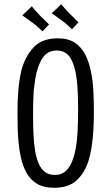

<svg xmlns="http://www.w3.org/2000/svg" viewBox="-20 -887 529 912"><path d="M237 5Q189 5 157.5 -13Q126 -31 107 -64.5Q88 -98 78 -144Q72 -174 68.5 -207.5Q65 -241 64 -279Q63 -317 63 -357Q63 -382 64 -407Q65 -432 67 -456.5Q69 -481 72.5 -504.5Q76 -528 81 -550Q98 -617 138.5 -661Q179 -705 255 -705Q304 -705 335 -684.5Q366 -664 384.5 -628.5Q403 -593 412 -547Q421 -504 423.5 -454.5Q426 -405 426 -355Q426 -311 423.5 -269.5Q421 -228 415.5 -191Q410 -154 400 -122Q381 -64 343 -29.5Q305 5 237 5ZM240 -56Q269 -56 288 -71Q307 -86 319.5 -113.5Q332 -141 339 -178Q346 -216 348.5 -262Q351 -308 351 -360Q351 -404 349.5 -443Q348 -482 344 -514Q336 -576 314.5 -611.5Q293 -647 249 -647Q205 -647 181.5 -610.5Q158 -574 148 -515Q145 -497 142.5 -476.5Q140 -456 139 -434.5Q138 -413 137.5 -390.5Q137 -368 137 -345Q137 -294 139 -249.5Q141 -205 147 -169Q153 -134 164.5 -108.5Q176 -83 194.5 -69.5Q213 -56 240 -56ZM322 -748Q322 -748 314.5 -755Q307 -762 296.5 -771.5Q286 -781 276 -788Q266 -795 254.5 -803.5Q243 -812 234.5 -818Q226 -824 226 -824L271 -867Q271 -867 277.5 -859Q284 -851 294 -840Q304 -829 314 -819Q325 -809 333.5 -800Q342 -791 347.5 -786Q353 -781 353 -781ZM182 -738Q182 -738 174.5 -745Q167 -752 156.5 -761.5Q146 -771 136 -778Q126 -785 114.5 -793.5Q103 -802 94.5 -808Q86 -814 86 -814L131 -857Q131 -857 137.5 -849Q144 -841 154 -830Q164 -819 174 -809Q185 -799 193.5 -790Q202 -781 207.5 -776Q213 -771 213 -771Z"/></svg>

Font: Truculenta
Style: Regular
Weight: 400
Designer: Ivan Castro, Eva Sanz & Omnibus-Type Team
Foundry: Omnibus-Type
Version: Version 1.002